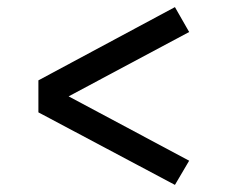

<svg xmlns="http://www.w3.org/2000/svg" viewBox="-20 -620 640 540"><path d="M512 -168 472 -100 88 -304V-394L472 -600L512 -530L173 -349Z"/></svg>

Font: Epunda Sans Medium
Style: Regular
Weight: 500
Designer: Simon Atzbach
Foundry: typofactur
Version: Version 2.204; ttfautohint (v1.8.4.7-5d5b)